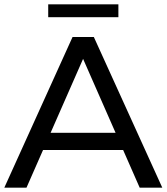

<svg xmlns="http://www.w3.org/2000/svg" viewBox="-21 -872 774 892"><path d="M-1 0 316 -700H415L733 0H628L345 -644H385L102 0ZM134 -175 161 -255H555L584 -175ZM203 -792V-852H529V-792Z"/></svg>

Font: MOST Montserrat Medium
Style: Regular
Weight: 500
Designer: Julieta Ulanovsky
Foundry: Julieta Ulanovsky
Version: Version 8.000;March 11, 2024;FontCreator 15.0.0.2926 64-bit